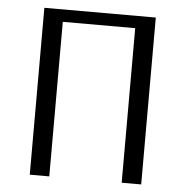

<svg xmlns="http://www.w3.org/2000/svg" viewBox="-49 -698 721 745"><g transform="rotate(5 311.5 -325.0)"><path d="M94 0V-650H528V0H452V-602H170V0Z"/></g></svg>

Font: Arsenal SC
Style: Regular
Weight: 400
Designer: Andrij Shevchenko
Foundry: Stairsfor
Version: Version 2.001; ttfautohint (v1.8.4.7-5d5b)